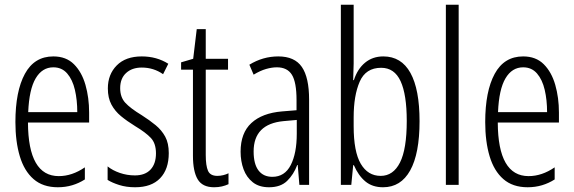

<svg xmlns="http://www.w3.org/2000/svg" viewBox="-20 -780 2421 810"><path d="M205 -542Q259 -542 292 -509Q325 -476 340.5 -422Q356 -368 356 -305V-263H98Q99 -37 228 -37Q284 -37 338 -74V-23Q313 -7 284.5 1.5Q256 10 224 10Q161 10 121.5 -24.5Q82 -59 63.5 -121Q45 -183 45 -265Q45 -395 85 -468.5Q125 -542 205 -542ZM205 -496Q158 -496 130.5 -449.5Q103 -403 99 -307H306Q306 -358 296 -401Q286 -444 263.5 -470Q241 -496 205 -496Z M692 -134Q692 -66 655.5 -28Q619 10 550 10Q513 10 483 0.5Q453 -9 434 -21V-78Q455 -61 485.5 -50.5Q516 -40 549 -40Q592 -40 615 -64.5Q638 -89 638 -133Q638 -175 616.5 -198Q595 -221 550 -248Q516 -269 490.5 -290Q465 -311 450 -339Q435 -367 435 -407Q435 -466 472.5 -504Q510 -542 578 -542Q641 -542 690 -511L668 -467Q628 -495 578 -495Q537 -495 512 -472Q487 -449 487 -408Q487 -370 508.5 -346.5Q530 -323 578 -294Q611 -273 636.5 -252Q662 -231 677 -203.5Q692 -176 692 -134Z M897 -38Q909 -38 921.5 -41Q934 -44 944 -49V-3Q931 3 916 6.5Q901 10 883 10Q834 10 814 -23.5Q794 -57 794 -123V-486H744V-517L795 -532L810 -657H848V-532H942V-486H848V-126Q848 -81 857.5 -59.5Q867 -38 897 -38Z M1154 -542Q1223 -542 1253.5 -497.5Q1284 -453 1284 -360V0H1243L1236 -84H1234Q1219 -44 1191.5 -17Q1164 10 1115 10Q1073 10 1046.5 -11Q1020 -32 1007.5 -66Q995 -100 995 -140Q995 -219 1040.5 -261Q1086 -303 1170 -310L1231 -315V-358Q1231 -433 1211.5 -464.5Q1192 -496 1148 -496Q1127 -496 1102.5 -489Q1078 -482 1050 -465L1032 -507Q1089 -542 1154 -542ZM1176 -269Q1050 -257 1050 -141Q1050 -88 1070.5 -61Q1091 -34 1129 -34Q1181 -34 1206.5 -83.5Q1232 -133 1232 -216V-274Z M1472 -512Q1472 -496 1471 -478Q1470 -460 1470 -442H1473Q1488 -489 1520 -515.5Q1552 -542 1597 -542Q1673 -542 1711.5 -472.5Q1750 -403 1750 -269Q1750 -132 1710.5 -61Q1671 10 1596 10Q1551 10 1521.5 -14.5Q1492 -39 1473 -83H1470L1462 0H1418V-760H1472ZM1588 -494Q1523 -494 1497.5 -435.5Q1472 -377 1472 -285V-248Q1472 -140 1502 -89Q1532 -38 1586 -38Q1639 -38 1667.5 -94.5Q1696 -151 1696 -270Q1696 -381 1670 -437.5Q1644 -494 1588 -494Z M1915 0H1861V-760H1915Z M2187 -542Q2241 -542 2274 -509Q2307 -476 2322.5 -422Q2338 -368 2338 -305V-263H2080Q2081 -37 2210 -37Q2266 -37 2320 -74V-23Q2295 -7 2266.5 1.5Q2238 10 2206 10Q2143 10 2103.5 -24.5Q2064 -59 2045.5 -121Q2027 -183 2027 -265Q2027 -395 2067 -468.5Q2107 -542 2187 -542ZM2187 -496Q2140 -496 2112.5 -449.5Q2085 -403 2081 -307H2288Q2288 -358 2278 -401Q2268 -444 2245.5 -470Q2223 -496 2187 -496Z"/></svg>

Font: Noto Sans Gurmukhi ExtraCondensed Light
Style: Regular
Weight: 300
Width: 2
Designer: Jelle Bosma - Monotype Design Team
Foundry: Monotype Imaging Inc.
Version: Version 2.004; ttfautohint (v1.8.4.7-5d5b)